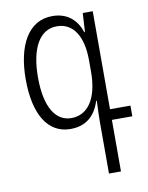

<svg xmlns="http://www.w3.org/2000/svg" viewBox="-83 -557 655 851"><g transform="rotate(-10 244.5 -131.5)"><path d="M338 234H392V2H484V-46H392V-487H347L342 -402H339C320 -460 278 -497 211 -497C103 -497 47 -393 47 -241C47 -82 104 10 205 10C274 10 317 -27 338 -93H341C339 -60 338 -22 338 -1ZM217 -37C147 -37 102 -105 102 -240C102 -370 145 -449 223 -449C297 -449 338 -384 338 -276V-224C338 -106 293 -37 217 -37Z"/></g></svg>

Font: Noto Sans Armenian Condensed Light
Style: Regular
Weight: 300
Width: 3
Designer: Monotype Design Team
Foundry: Monotype Imaging Inc.
Version: Version 2.008